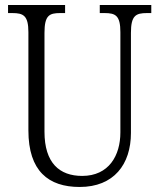

<svg xmlns="http://www.w3.org/2000/svg" viewBox="-20 -734 634 764"><path d="M297 10C433 10 501 -80 501 -205V-603C501 -672 520 -682 565 -682H582V-714H377V-682H396C440 -682 459 -672 459 -606V-207C459 -115 413 -34 307 -34C217 -34 157 -85 157 -210V-603C157 -673 176 -682 220 -682H239V-714H12V-682H29C73 -682 93 -672 93 -606V-215C93 -53 173 10 297 10Z"/></svg>

Font: Noto Serif Hebrew Condensed Light
Style: Regular
Weight: 300
Width: 3
Designer: Monotype Design Team
Foundry: Monotype Imaging Inc.
Version: Version 2.004